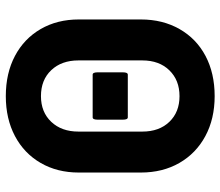

<svg xmlns="http://www.w3.org/2000/svg" viewBox="-69 -679 759 661"><g transform="rotate(-90 310.5 -348.5)"><path d="M47 -243V-457Q47 -531 80 -588Q113 -645 172.5 -676.5Q232 -708 310 -708Q389 -708 448.5 -676.5Q508 -645 541 -588Q574 -531 574 -457V-243Q574 -168 541 -110Q508 -52 448.5 -20.5Q389 11 310 11Q232 11 172.5 -21Q113 -53 80 -110.5Q47 -168 47 -243ZM433 -238V-458Q433 -516 399.5 -551.5Q366 -587 310 -587Q255 -587 221.5 -551.5Q188 -516 188 -458V-238Q188 -180 221.5 -145Q255 -110 310 -110Q365 -110 399 -145Q433 -180 433 -238ZM229 -305V-392Q229 -409 237 -409H384Q392 -409 392 -392V-305Q392 -288 384 -288H237Q229 -288 229 -305Z"/></g></svg>

Font: Barlow
Style: Bold
Weight: 700
Designer: Jeremy Tribby
Foundry: Jeremy Tribby
Version: Version 1.101 August 23, 2024